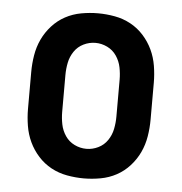

<svg xmlns="http://www.w3.org/2000/svg" viewBox="-44 -570 588 621"><g transform="rotate(5 250.0 -260.0)"><path d="M250 8Q223 8 195.5 3Q168 -2 144 -15Q120 -28 101.5 -48.5Q83 -69 71.5 -93.5Q60 -118 55.5 -145.5Q51 -173 51 -200V-320Q51 -347 55.5 -374.5Q60 -402 71.5 -426.5Q83 -451 101.5 -471.5Q120 -492 144 -505Q168 -518 195.5 -523Q223 -528 250 -528Q277 -528 304.5 -523Q332 -518 356 -505Q380 -492 398.5 -471.5Q417 -451 428.5 -426.5Q440 -402 444.5 -374.5Q449 -347 449 -320V-200Q449 -173 444.5 -145.5Q440 -118 428.5 -93.5Q417 -69 398.5 -48.5Q380 -28 356 -15Q332 -2 304.5 3Q277 8 250 8ZM250 -88Q270 -88 288.5 -97Q307 -106 318.5 -123Q330 -140 334 -160Q338 -180 338 -200V-320Q338 -340 334 -360Q330 -380 318.5 -397Q307 -414 288.5 -423Q270 -432 250 -432Q230 -432 211.5 -423Q193 -414 181.5 -397Q170 -380 166 -360Q162 -340 162 -320V-200Q162 -180 166 -160Q170 -140 181.5 -123Q193 -106 211.5 -97Q230 -88 250 -88Z"/></g></svg>

Font: Iosevka Curly
Style: Bold
Weight: 700
Monospace: yes
Designer: Belleve Invis
Foundry: Belleve Invis
Version: Version 22.1.2; ttfautohint (v1.8.4)